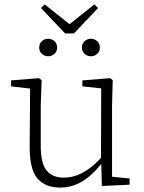

<svg xmlns="http://www.w3.org/2000/svg" viewBox="-20 -834 648 867"><path d="M252 13Q184 13 149 -28Q114 -69 114 -169L116 -450L134 -432L30 -444V-471L156 -481L168 -472L164 -359V-175Q164 -96 190.5 -64Q217 -32 267 -32Q299 -32 328.5 -43Q358 -54 386.5 -75.5Q415 -97 442 -128L454 -97H440Q415 -65 386 -40Q357 -15 324 -1Q291 13 252 13ZM440 6 437 -108 436 -109 437 -435 352 -444V-471L477 -481L489 -472L486 -359V-36L565 -28V0ZM197 -580Q181 -580 169 -591Q157 -602 157 -619Q157 -637 169 -648Q181 -659 197 -659Q214 -659 226 -648Q238 -637 238 -619Q238 -602 226 -591Q214 -580 197 -580ZM391 -580Q374 -580 362 -591Q350 -602 350 -619Q350 -637 362 -648Q374 -659 391 -659Q407 -659 419 -648Q431 -637 431 -619Q431 -602 419 -591Q407 -580 391 -580ZM182 -814 315 -708H273L406 -814L423 -798L314 -683H274L165 -798Z"/></svg>

Font: Source Serif 4 18pt Light
Style: Regular
Weight: 300
Designer: Frank Grießhammer
Foundry: Adobe Systems Incorporated
Version: Version 4.004;hotconv 1.0.116;makeotfexe 2.5.65601